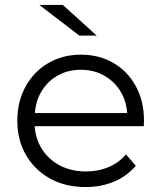

<svg xmlns="http://www.w3.org/2000/svg" viewBox="-20 -751 665 776"><path d="M326 5Q244 5 182 -29.5Q120 -64 85 -124.5Q50 -185 50 -263Q50 -341 83.5 -401.5Q117 -462 175 -496Q233 -530 307 -530Q381 -530 438.5 -496.5Q496 -463 529 -402.5Q562 -342 562 -263Q562 -258 561.5 -252.5Q561 -247 561 -241H120Q124 -187 151.5 -145.5Q179 -104 224.5 -81Q270 -58 328 -58Q376 -58 417.5 -75Q459 -92 489 -127L529 -81Q493 -39 441 -17Q389 5 326 5ZM121 -294H494Q490 -346 465 -385Q440 -424 399 -446.5Q358 -469 307 -469Q256 -469 215.5 -447Q175 -425 150 -385.5Q125 -346 121 -294ZM301 -607 139 -731H234L371 -607Z"/></svg>

Font: Montserrat
Style: Regular
Weight: 400
Designer: Julieta Ulanovsky
Foundry: Julieta Ulanovsky
Version: Version 9.000; ttfautohint (v1.8.4.7-5d5b)